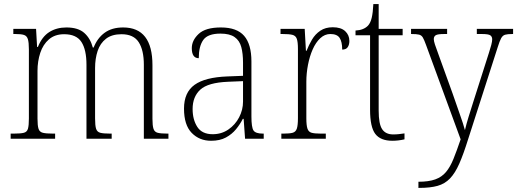

<svg xmlns="http://www.w3.org/2000/svg" viewBox="-20 -677 2524 937"><path d="M32 0V-25H49Q81 -25 96.5 -29Q112 -33 116.5 -49Q121 -65 121 -99V-436Q121 -470 116 -486Q111 -502 97 -506.5Q83 -511 55 -511H45V-536H156L161 -448H165Q185 -498 220.5 -520.5Q256 -543 304 -543Q361 -543 391 -516.5Q421 -490 433 -445H437Q455 -491 490.5 -517Q526 -543 581 -543Q724 -543 724 -359V-97Q724 -64 729 -48.5Q734 -33 749.5 -29Q765 -25 796 -25H802V0H682V-361Q682 -432 657 -471Q632 -510 573 -510Q526 -510 497.5 -488Q469 -466 456.5 -428.5Q444 -391 444 -345V-99Q444 -64 449 -48.5Q454 -33 469.5 -29Q485 -25 516 -25H525V0H402V-361Q402 -434 377.5 -472Q353 -510 293 -510Q248 -510 219 -485Q190 -460 176.5 -419Q163 -378 163 -331V-98Q163 -64 168 -48.5Q173 -33 189 -29Q205 -25 237 -25H249V0Z M1010 10Q953 10 915.5 -28.5Q878 -67 878 -147Q878 -226 929.5 -263Q981 -300 1090 -304L1166 -307V-371Q1166 -416 1157.5 -447.5Q1149 -479 1125 -496Q1101 -513 1056 -513Q994 -513 972 -482Q950 -451 950 -393Q916 -393 916 -442Q916 -480 949.5 -511.5Q983 -543 1058 -543Q1136 -543 1171.5 -502Q1207 -461 1207 -377V-109Q1207 -56 1217 -40.5Q1227 -25 1263 -25H1267V0H1176L1169 -97H1165Q1152 -71 1132 -46.5Q1112 -22 1082.5 -6Q1053 10 1010 10ZM1018 -22Q1061 -22 1094.5 -45Q1128 -68 1147 -104.5Q1166 -141 1166 -181V-281L1093 -278Q995 -274 957.5 -239.5Q920 -205 920 -145Q920 -93 943 -57.5Q966 -22 1018 -22Z M1353 0V-25H1365Q1393 -25 1408 -29Q1423 -33 1428.5 -49Q1434 -65 1434 -101V-438Q1434 -472 1428.5 -487.5Q1423 -503 1407 -507Q1391 -511 1359 -511H1349V-536H1467L1473 -429H1476Q1487 -457 1502.5 -483.5Q1518 -510 1543 -527Q1568 -544 1604 -544Q1644 -544 1664.5 -525Q1685 -506 1685 -477Q1685 -459 1677 -447Q1669 -435 1650 -435Q1650 -473 1637.5 -492Q1625 -511 1592 -511Q1565 -511 1543 -490.5Q1521 -470 1506 -436Q1491 -402 1483 -360.5Q1475 -319 1475 -278V-100Q1475 -65 1480.5 -49Q1486 -33 1501 -29Q1516 -25 1544 -25H1570V0Z M1895 10Q1837 10 1811.5 -23.5Q1786 -57 1786 -142V-505H1715V-528Q1755 -530 1776 -552Q1788 -565 1794 -590Q1800 -615 1802 -657H1828V-536H1945V-505H1828V-137Q1828 -72 1845 -46.5Q1862 -21 1899 -21Q1915 -21 1927 -22.5Q1939 -24 1954 -26V3Q1924 10 1895 10Z M2022 210Q2072 210 2104 198.5Q2136 187 2156.5 162.5Q2177 138 2193 98.5Q2209 59 2228 3L2059 -458Q2050 -483 2043.5 -494Q2037 -505 2025 -508Q2013 -511 1988 -511H1986V-536H2162V-511H2148Q2116 -511 2106.5 -505Q2097 -499 2097 -486Q2097 -477 2102.5 -460Q2108 -443 2120 -411L2189 -220Q2206 -170 2223.5 -121Q2241 -72 2249 -42Q2256 -72 2267 -107.5Q2278 -143 2292 -187L2366 -419Q2373 -440 2377.5 -457.5Q2382 -475 2382 -485Q2382 -498 2373 -504.5Q2364 -511 2332 -511H2307V-536H2484V-511H2480Q2457 -511 2445 -507.5Q2433 -504 2425.5 -490Q2418 -476 2409 -447L2265 1Q2242 75 2221.5 121.5Q2201 168 2176 194Q2151 220 2115.5 230Q2080 240 2025 240H2022Z"/></svg>

Font: Noto Serif Tamil SemiCondensed ExtraLight
Style: Italic
Weight: 200
Width: 4
Italic angle: -12°
Designer: Indian Type Foundry, Tom Grace, and the Monotype Design Team
Foundry: Monotype Imaging Inc.
Version: Version 2.003; ttfautohint (v1.8.4.7-5d5b)